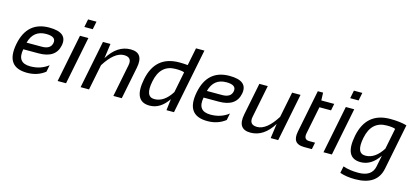

<svg xmlns="http://www.w3.org/2000/svg" viewBox="-67 -1251 4334 1990"><g transform="rotate(15 2099.5 -256.0)"><path d="M489.7 -366.7Q461.4 -225.6 278.3 -225.6H114.7Q84.5 -73.2 229 -73.2Q340.8 -73.2 421.4 -136.7L406.7 -63.5Q326.2 0 214.4 0Q-20.5 0 31.7 -262.2Q82 -512.7 317.9 -512.7Q519 -512.7 489.7 -366.7ZM129.9 -300.8H293.5Q386.2 -300.8 399.9 -368.2Q414.1 -440.4 303.2 -440.4Q166.5 -440.4 129.9 -300.8Z M736.3 -512.7 633.8 0H543.5L646 -512.7ZM773.4 -698.2 756.3 -612.8H666L683.1 -698.2Z M790 0 892.6 -512.7H973.1L951.2 -354.5Q1048.3 -512.7 1191.4 -512.7Q1334.5 -512.7 1301.3 -346.2L1231.9 0H1141.6L1210.9 -347.7Q1229 -437.5 1139.6 -437.5Q1037.6 -437.5 935.5 -274.9L880.4 0Z M1786.6 -425.8Q1762.2 -437.5 1693.8 -437.5Q1530.3 -437.5 1493.2 -250.5Q1458.5 -78.1 1559.6 -78.1Q1664.1 -78.1 1742.2 -202.1ZM1792 0H1711.4L1726.1 -122.1Q1644 0 1528.8 0Q1354 0 1403.8 -249.5Q1456.5 -512.7 1712.9 -512.7Q1761.2 -512.7 1803.2 -508.3L1841.3 -698.2H1931.6Z M2424.3 -366.7Q2396 -225.6 2212.9 -225.6H2049.3Q2019 -73.2 2163.6 -73.2Q2275.4 -73.2 2356 -136.7L2341.3 -63.5Q2260.7 0 2148.9 0Q1914.1 0 1966.3 -262.2Q2016.6 -512.7 2252.4 -512.7Q2453.6 -512.7 2424.3 -366.7ZM2064.5 -300.8H2228Q2320.8 -300.8 2334.5 -368.2Q2348.6 -440.4 2237.8 -440.4Q2101.1 -440.4 2064.5 -300.8Z M3012.7 -512.7 2910.2 0H2829.6L2851.6 -158.2Q2754.4 0 2611.3 0Q2468.3 0 2501.5 -166.5L2570.8 -512.7H2661.1L2591.8 -165Q2573.7 -75.2 2663.1 -75.2Q2765.1 -75.2 2867.2 -237.8L2922.4 -512.7Z M3175.8 -595.7H3232.4L3235.4 -512.7H3374L3359.4 -439.5H3234.9L3175.8 -145Q3161.6 -73.2 3223.6 -73.2H3286.1L3271.5 0H3185.5Q3056.6 0 3084.5 -138.2Z M3588.9 -512.7 3486.3 0H3396L3498.5 -512.7ZM3626 -698.2 3608.9 -612.8H3518.6L3535.6 -698.2Z M4050.8 -425.8Q4026.4 -437.5 3958 -437.5Q3794.4 -437.5 3757.3 -250.5Q3722.7 -78.1 3823.7 -78.1Q3928.2 -78.1 4006.3 -202.1ZM4056.2 0Q4019 185.5 3783.2 185.5Q3688.5 185.5 3620.1 161.1L3634.8 87.9Q3704.6 112.3 3798.8 112.3Q3943.4 112.3 3965.8 0L3990.2 -122.1Q3908.2 0 3793 0Q3618.2 0 3668 -249.5Q3720.7 -512.7 3977.1 -512.7Q4081.1 -512.7 4154.3 -491.7Z"/></g></svg>

Font: Sansation
Style: Italic
Weight: 400
Designer: Bernd Montag
Version: Version 1.301